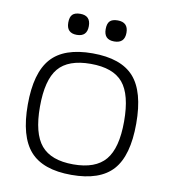

<svg xmlns="http://www.w3.org/2000/svg" viewBox="-77 -732 719 809"><g transform="rotate(10 282.0 -327.5)"><path d="M105 -448Q160 -510 282 -510Q404 -510 459 -448.5Q514 -387 514 -250Q514 -113 459 -51.5Q404 10 282 10Q160 10 105 -52Q50 -114 50 -250Q50 -386 105 -448ZM102 -250Q102 -136 144.5 -85.5Q187 -35 282 -35Q377 -35 419.5 -85.5Q462 -136 462 -250Q462 -365 420 -415Q378 -465 282 -465Q186 -465 144 -415Q102 -365 102 -250ZM202 -665Q246 -665 246 -620Q246 -575 202 -575Q158 -575 158 -620Q158 -644 168.5 -654.5Q179 -665 202 -665ZM362 -665Q407 -665 407 -620Q407 -575 362 -575Q318 -575 318 -620Q318 -644 328.5 -654.5Q339 -665 362 -665Z"/></g></svg>

Font: Fivo Sans Light
Style: Regular
Weight: 300
Designer: Alexander Slobzheninov
Foundry: Alexander Slobzheninov
Version: 1.0